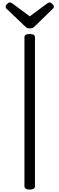

<svg xmlns="http://www.w3.org/2000/svg" viewBox="-20 -1553 491 1587"><path d="M226 14Q204 14 193 7Q182 0 182 -14V-1245Q182 -1259 193 -1265.5Q204 -1272 226 -1272Q247 -1272 258 -1265.5Q269 -1259 269 -1245V-14Q269 0 258 7Q247 14 226 14ZM390 -1533Q399 -1533 412 -1521.5Q425 -1510 425 -1499Q425 -1497 424.5 -1493Q424 -1489 419 -1483L270 -1338Q263 -1332 254.5 -1325Q246 -1318 226 -1318Q207 -1318 198.5 -1325Q190 -1332 184 -1338L32 -1483Q27 -1489 27 -1493Q27 -1497 27 -1499Q27 -1510 39.5 -1521.5Q52 -1533 62 -1533Q68 -1533 73.5 -1529.5Q79 -1526 87 -1521L226 -1418L365 -1521Q373 -1526 378 -1529.5Q383 -1533 390 -1533Z"/></svg>

Font: Playwrite VN
Style: Regular
Weight: 400
Designer: Veronika Burian, José Scaglione
Foundry: TypeTogether
Version: Version 1.002